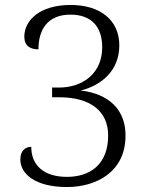

<svg xmlns="http://www.w3.org/2000/svg" viewBox="-20 -744 599 774"><path d="M250 10C367 10 486 -50 486 -197C486 -330 382 -371 305 -379C387 -399 461 -458 461 -561C461 -663 384 -724 265 -724C140 -724 78 -662 78 -596C78 -559 102 -545 135 -545C135 -625 172 -685 264 -685C348 -685 392 -637 392 -553C392 -452 318 -391 217 -391H190V-352H218C347 -352 416 -294 416 -198C416 -81 343 -31 250 -31C153 -31 106 -81 106 -152C81 -152 62 -135 62 -101C62 -45 119 10 250 10Z"/></svg>

Font: Noto Serif Devanagari Light
Style: Regular
Weight: 300
Designer: Universal Thirst, Indian Type Foundry and the Monotype Design Team
Foundry: Monotype Imaging Inc.
Version: Version 2.004